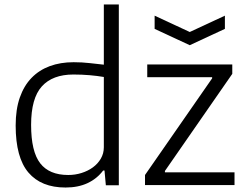

<svg xmlns="http://www.w3.org/2000/svg" viewBox="-20 -828 1105 858"><path d="M671 -758 828 -685 985 -758V-699L828 -626L671 -699ZM628 -46 928 -478V-483H638V-540H1018V-498L717 -64V-58H1028V-1H628ZM273 10Q164 10 107 -57Q50 -124 50 -267Q50 -339 68.5 -392Q87 -445 121 -480Q155 -515 202.5 -532.5Q250 -550 309 -550Q347 -550 381 -546Q415 -542 444 -539V-808H511V0H453L447 -66H441Q413 -29 371 -9.5Q329 10 273 10ZM285 -46Q316 -46 344.5 -55Q373 -64 395 -80Q417 -96 430.5 -119Q444 -142 444 -170V-484Q415 -489 380.5 -492Q346 -495 308 -495Q215 -495 167 -442Q119 -389 119 -270Q119 -151 159.5 -98.5Q200 -46 285 -46Z"/></svg>

Font: Encode Sans Normal
Style: Light
Weight: 300
Designer: Pablo Impallari, Andres Torresi
Foundry: Pablo Impallari, Andres Torresi
Version: Version 1.000; ttfautohint (v1.00) -l 8 -r 50 -G 200 -x 14 -